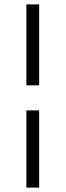

<svg xmlns="http://www.w3.org/2000/svg" viewBox="-20 -732 298 873"><path d="M158 -344H100V-712H158ZM158 121H100V-230H158Z"/></svg>

Font: Wallpoet
Style: Regular
Weight: 400
Designer: Lars Berggren
Foundry: Lars Berggren
Version: Version 1.000